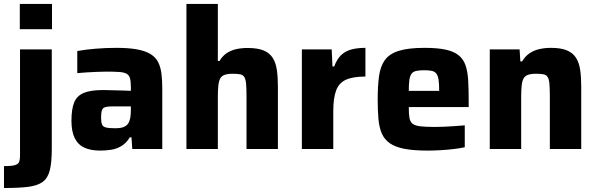

<svg xmlns="http://www.w3.org/2000/svg" viewBox="-41 -763 3057 983"><path d="M60.4 -613.5V-743H225.2V-613.5ZM-20.6 199.6V87.6Q18.2 87.6 35.5 82.4Q52.8 77.2 57.2 65.4Q61.5 53.6 61.5 35V-510H224.1V0.4Q224.1 68.8 213.9 109Q203.8 149.2 177.2 168.5Q150.7 187.8 102.5 193.7Q54.4 199.6 -20.6 199.6Z M471.8 8Q423.5 8 390.8 -7.2Q358 -22.3 341.4 -56.2Q324.8 -90 324.8 -145Q324.8 -203.2 338.3 -237.5Q351.9 -271.9 387 -286.9Q422.2 -302 486.4 -302Q495.5 -302 511.8 -301.5Q528.2 -301 549.1 -300.5Q570.1 -300 590.8 -299.5Q611.6 -299 629 -298V-316.7Q629 -345.8 624.6 -361.8Q620.3 -377.9 607.4 -385.3Q594.6 -392.6 569.7 -394.5Q544.8 -396.3 503.7 -396.3Q481.4 -396.3 453.7 -395Q425.9 -393.7 399.5 -392.2Q373.1 -390.6 354.6 -388.6V-501.7Q396 -509.3 447.7 -513.6Q499.3 -518 555.6 -518Q619.6 -518 662.4 -509.8Q705.2 -501.7 731 -485.3Q756.8 -469 769.2 -443.8Q781.6 -418.7 785.7 -384.9Q789.8 -351.2 789.8 -308.2V0H636.2L632.2 -60H623.9Q605.2 -29.8 580 -15Q554.8 -0.1 527 3.9Q499.1 8 471.8 8ZM547.9 -106.4Q566.1 -106.4 579.4 -108.9Q592.6 -111.5 602.4 -118Q612.2 -124.5 617.6 -134.4Q623.4 -145.4 626.2 -161.3Q629 -177.3 629 -199.3V-218.4H536.3Q510.7 -218.4 497.8 -214.5Q484.9 -210.7 480.7 -198.2Q476.5 -185.6 476.5 -160.1Q476.5 -138.2 481 -126.3Q485.6 -114.5 501.1 -110.4Q516.6 -106.4 547.9 -106.4Z M913.5 0V-743H1074.3V-450.7H1082.6Q1097.8 -476 1119.2 -490.6Q1140.5 -505.2 1167.9 -511.3Q1195.2 -517.4 1226.5 -517.4Q1277.8 -517.4 1308.6 -504.7Q1339.3 -492 1355.2 -466.8Q1371.2 -441.6 1376.5 -404.6Q1381.8 -367.6 1381.8 -319V0H1221.1V-269.6Q1221.1 -310.8 1218.9 -334.3Q1216.8 -357.8 1209.8 -368.7Q1202.9 -379.6 1188.6 -382.5Q1174.3 -385.4 1150.4 -385.4Q1124.9 -385.4 1109.3 -379.9Q1093.7 -374.5 1086.4 -361Q1079.2 -347.6 1076.8 -324.4Q1074.3 -301.1 1074.3 -265.6V0Z M1504.5 0V-510H1657.2L1661.2 -422.7H1670.1Q1683.9 -460.4 1705.6 -481Q1727.3 -501.6 1758.3 -509.8Q1789.3 -518 1829.9 -518V-371.1Q1766.9 -371.1 1730.8 -355.1Q1694.8 -339.1 1680.1 -300.4Q1665.3 -261.6 1665.3 -192.5V0Z M2147.6 8Q2076 8 2028.9 -1.2Q1981.9 -10.4 1954.3 -29.9Q1926.7 -49.4 1913.5 -80.2Q1900.3 -110.9 1896.5 -154.2Q1892.7 -197.4 1892.7 -254Q1892.7 -323.3 1899.6 -373.3Q1906.4 -423.3 1929.3 -455.4Q1952.3 -487.4 2000.7 -502.7Q2049.2 -518 2132.4 -518Q2199.2 -518 2241.3 -508.7Q2283.4 -499.3 2307.5 -479.7Q2331.5 -460 2342.3 -429Q2353 -397.9 2355.8 -354.3Q2358.5 -310.6 2358.5 -254V-215H2051.9Q2051.9 -180.6 2055.2 -160.3Q2058.5 -139.9 2071.2 -129.7Q2083.9 -119.5 2111 -116.3Q2138.2 -113.1 2185.6 -113.1Q2205.4 -113.1 2231.1 -114.1Q2256.8 -115.1 2285.3 -117.2Q2313.8 -119.3 2338.5 -121.3V-9.2Q2317.4 -4.3 2285.5 -0.4Q2253.5 3.6 2217.6 5.8Q2181.6 8 2147.6 8ZM2207.5 -282.3V-297.7Q2207.5 -334 2204.3 -355.2Q2201 -376.5 2192.5 -386.8Q2184.1 -397.1 2169.1 -400.2Q2154.2 -403.4 2131.3 -403.4Q2104.8 -403.4 2089.2 -399.7Q2073.7 -396 2065.7 -385.1Q2057.7 -374.2 2054.8 -353.2Q2051.9 -332.3 2051.9 -297.7H2224.7Z M2466.5 0V-510H2619.2L2623.2 -448.5H2632.1Q2647.2 -474.3 2669 -489.5Q2690.8 -504.6 2719 -511.3Q2747.2 -518 2779.7 -518Q2830.9 -518 2861.6 -505Q2892.3 -492 2908.2 -466.8Q2924.2 -441.6 2929.5 -404.6Q2934.8 -367.6 2934.8 -319V0H2774.1V-269.6Q2774.1 -310.8 2771.9 -334.3Q2769.8 -357.8 2762.8 -368.7Q2755.9 -379.6 2741.6 -382.5Q2727.3 -385.4 2703.4 -385.4Q2677.9 -385.4 2662.3 -379.9Q2646.7 -374.5 2639.4 -361Q2632.2 -347.6 2629.8 -324.4Q2627.3 -301.1 2627.3 -265.6V0Z"/></svg>

Font: Saira Thin
Style: Regular
Weight: 100
Designer: Hector Gatti with collaboration of the Omnibus-Type team
Foundry: Omnibus-Type
Version: Version 1.101